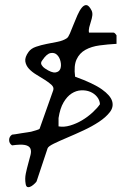

<svg xmlns="http://www.w3.org/2000/svg" viewBox="-20 -749 503 770"><path d="M83 -10.7Q79.1 -32.2 83.5 -53.2Q87.9 -74.2 93.3 -93.3Q98.6 -112.3 102.5 -127.9Q106.4 -143.6 101.6 -153.8Q96.7 -164.1 80.1 -167.5Q63.5 -170.9 28.3 -166Q16.6 -173.8 16.6 -187.5Q16.6 -201.2 28.3 -209Q32.2 -209 43 -210.9Q53.7 -212.9 66.4 -214.8Q79.1 -216.8 89.8 -218.3Q100.6 -219.7 104.5 -220.7Q112.3 -222.7 125 -226.6Q137.7 -230.5 138.7 -232.4L193.4 -386.7Q197.3 -398.4 187 -408.2Q176.8 -418 160.6 -428.2Q144.5 -438.5 126.5 -449.2Q108.4 -460 96.2 -473.1Q84 -486.3 81.5 -502.9Q79.1 -519.5 94.7 -541Q104.5 -554.7 124.5 -561.5Q144.5 -568.4 167 -572.8Q189.5 -577.1 211.4 -581.5Q233.4 -585.9 248 -595.7Q253.9 -599.6 260.3 -614.7Q266.6 -629.9 274.4 -649.4Q282.2 -668.9 290.5 -688Q298.8 -707 308.1 -718.3Q317.4 -729.5 327.1 -728.5Q336.9 -727.5 347.7 -706.1Q351.6 -697.3 350.1 -686Q348.6 -674.8 344.7 -663.1Q340.8 -651.4 337.9 -639.6Q335 -627.9 336.9 -618.2H435.5Q438.5 -618.2 442.4 -613.8Q446.3 -609.4 447.3 -607.4V-573.2Q412.1 -571.3 379.4 -566.9Q346.7 -562.5 322.8 -549.3Q298.8 -536.1 287.1 -510.7Q275.4 -485.4 281.2 -441.4Q354.5 -415 388.7 -390.6Q422.9 -366.2 429.7 -343.3Q436.5 -320.3 420.9 -299.8Q405.3 -279.3 377.4 -260.7Q349.6 -242.2 314.9 -226.1Q280.3 -210 249 -196.8Q217.8 -183.6 195.8 -172.9Q173.8 -162.1 170.9 -154.3L127 -22.5Q127 -20.5 120.6 -14.2Q114.3 -7.8 106.9 -2.9Q99.6 2 92.3 1.5Q85 1 83 -10.7ZM214.8 -242.2Q236.3 -238.3 261.2 -245.6Q286.1 -252.9 309.1 -266.6Q332 -280.3 351.1 -297.9Q370.1 -315.4 380.9 -331.1Q379.9 -347.7 369.1 -360.8Q358.4 -374 341.8 -380.9Q325.2 -387.7 305.2 -386.7Q285.2 -385.7 267.1 -374Q249 -362.3 234.9 -338.4Q220.7 -314.5 214.8 -275.4ZM160.2 -474.6Q187.5 -456.1 202.6 -458.5Q217.8 -460.9 222.2 -473.6Q226.6 -486.3 222.7 -502.9Q218.8 -519.5 208.5 -529.3Q198.2 -539.1 182.6 -536.1Q167 -533.2 149.4 -506.8Q141.6 -497.1 147 -488.3Q152.3 -479.5 160.2 -474.6Z"/></svg>

Font: Nothing You Could Do
Style: Regular
Weight: 400
Version: Version 1.005